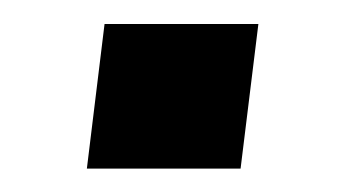

<svg xmlns="http://www.w3.org/2000/svg" viewBox="-20 -144 304 164"><path d="M54.2 0 69.3 -123.5H200.7L185.5 0Z"/></svg>

Font: Muli
Style: Semi-BoldItalic
Weight: 600
Italic angle: -7°
Designer: Vernon Adams
Foundry: newtypography
Version: Version 2.0; ttfautohint (v1.00rc1.2-2d82) -l 8 -r 50 -G 200